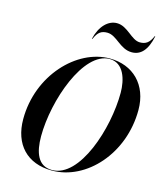

<svg xmlns="http://www.w3.org/2000/svg" viewBox="-141 -1087 1015 1199"><g transform="rotate(15 367.0 -487.0)"><path d="M421.5 -911.5C484 -911.5 522 -832.5 599.5 -832.5C656 -832.5 696.5 -872 716.5 -967H713C693 -920.5 670 -905.5 632.5 -905.5C577 -905.5 535 -984.5 465 -984.5C408.5 -984.5 358 -935 338 -850H341.5C361.5 -897 384 -911.5 421.5 -911.5ZM309 10C531.5 10 734 -212 734 -495C734 -658 629 -760 478.5 -760C265.5 -760 53.5 -538 53.5 -255C53.5 -92 148 10 309 10ZM478.5 -756.5C570 -756.5 599 -654.5 599 -570C599 -338 488 6.5 309 6.5C217.5 6.5 189 -75.5 189 -180C189 -412 309.5 -756.5 478.5 -756.5Z"/></g></svg>

Font: Bodoni* 48pt Medium
Style: Italic
Weight: 500
Italic angle: -13°
Version: Version 2.3